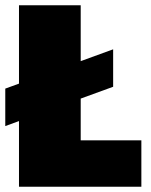

<svg xmlns="http://www.w3.org/2000/svg" viewBox="-21 -708 574 728"><path d="M-1 -230V-372L408 -521V-379ZM51 0V-688H285V-176H515V0Z"/></svg>

Font: Saira Thin Black
Style: Regular
Weight: 900
Version: Version 1.101